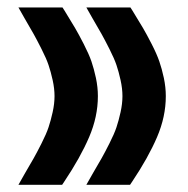

<svg xmlns="http://www.w3.org/2000/svg" viewBox="-20 -502 507 519"><path d="M247.1 -481.9H321.8H332.5L338.4 -472.7Q356.9 -442.4 366.5 -426.3Q376 -410.2 389.9 -383.1Q403.8 -356 410.6 -336.2Q417.5 -316.4 422.9 -291.3Q428.2 -266.1 428.2 -242.2Q428.2 -186.5 404.5 -131.3Q380.9 -76.2 337.4 -11.2L331.5 -2.4H321.3H247.1H213.4L230 -31.7Q247.1 -61 254.9 -74.7Q262.7 -88.4 275.9 -114.5Q289.1 -140.6 294.9 -158.2Q300.8 -175.8 305.9 -198.7Q311 -221.7 311 -242.2Q311 -262.7 305.9 -285.6Q300.8 -308.6 294.9 -325.9Q289.1 -343.3 275.9 -369.4Q262.7 -395.5 254.9 -409.4Q247.1 -423.3 230 -452.6L213.4 -481.9ZM63.5 -481.9H138.2H148.9L154.8 -472.7Q173.3 -442.4 182.9 -426.3Q192.4 -410.2 206.3 -383.1Q220.2 -356 227.1 -336.2Q233.9 -316.4 239.3 -291.3Q244.6 -266.1 244.6 -242.2Q244.6 -186.5 220.9 -131.3Q197.3 -76.2 153.8 -11.2L147.9 -2.4H137.7H63.5H29.8L46.4 -31.7Q63.5 -61 71.3 -74.7Q79.1 -88.4 92.3 -114.5Q105.5 -140.6 111.3 -158.2Q117.2 -175.8 122.3 -198.7Q127.4 -221.7 127.4 -242.2Q127.4 -262.7 122.3 -285.6Q117.2 -308.6 111.3 -325.9Q105.5 -343.3 92.3 -369.4Q79.1 -395.5 71.3 -409.4Q63.5 -423.3 46.4 -452.6L29.8 -481.9Z"/></svg>

Font: Shabnam WOL
Style: Bold-WOL
Weight: 700
Foundry: DejaVu fonts team - Redesigned by Saber Rastikerdar - Based on Vazir font
Version: Version 5.0.0